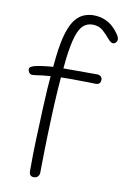

<svg xmlns="http://www.w3.org/2000/svg" viewBox="-92 -875 620 944"><g transform="rotate(10 217.5 -402.5)"><path d="M145 15Q133 15 127.5 8Q122 1 122 -9Q122 -60 122.5 -96.5Q123 -133 124.5 -169Q126 -205 128 -254Q129 -280 130.5 -321Q132 -362 136 -426Q140 -490 150 -583Q154 -622 161.5 -660Q169 -698 181 -729.5Q193 -761 210 -781Q230 -804 253 -812Q276 -820 296 -820Q328 -820 353.5 -809.5Q379 -799 397.5 -781Q416 -763 429 -742Q435 -730 435 -724Q435 -718 432 -712.5Q429 -707 424.5 -704Q420 -701 414 -701Q404 -701 389 -718Q373 -738 352.5 -756Q332 -774 301 -774Q274 -774 255 -757.5Q236 -741 223 -700.5Q210 -660 201 -587Q196 -543 192.5 -501.5Q189 -460 186.5 -421.5Q184 -383 182.5 -351Q181 -319 180 -293Q178 -238 176.5 -195Q175 -152 174.5 -109Q174 -66 173 -10Q172 0 165 7.5Q158 15 145 15ZM50 -479Q46 -479 41 -481.5Q36 -484 33 -489.5Q30 -495 29 -501Q29 -512 35 -515.5Q41 -519 49 -522Q67 -527 92.5 -530.5Q118 -534 146 -536Q174 -538 197 -537Q219 -537 252 -537Q285 -537 316.5 -537Q348 -537 364 -537Q375 -537 382.5 -531Q390 -525 390 -515Q390 -502 383.5 -496Q377 -490 366 -490Q356 -491 331.5 -491Q307 -491 282.5 -491.5Q258 -492 247 -492Q216 -492 193.5 -491.5Q171 -491 150 -489.5Q129 -488 100 -485Q93 -484 75.5 -481.5Q58 -479 50 -479Z"/></g></svg>

Font: Playpen Sans ExtraLight
Style: Regular
Weight: 250
Designer: Laura Meseguer, Veronika Burian, José Scaglione
Foundry: TypeTogether
Version: Version 1.001